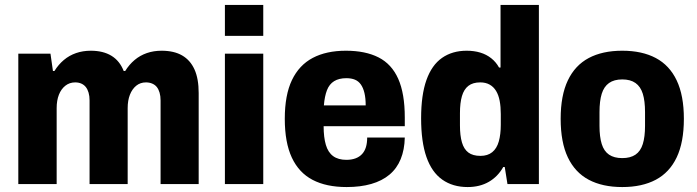

<svg xmlns="http://www.w3.org/2000/svg" viewBox="-20 -744 2817 776"><path d="M54 0V-527H184L194 -457H200Q216 -483 238 -501.5Q260 -520 287.5 -529.5Q315 -539 347 -539Q397 -539 430.5 -518.5Q464 -498 480 -457H486Q502 -483 524 -501.5Q546 -520 573.5 -529.5Q601 -539 633 -539Q683 -539 716 -520Q749 -501 766 -463.5Q783 -426 783 -368V0H629V-338Q629 -356 625 -369.5Q621 -383 614 -392Q607 -401 595.5 -406Q584 -411 570 -411Q547 -411 530.5 -397.5Q514 -384 505 -361Q496 -338 496 -307V0H342V-338Q342 -356 338 -369.5Q334 -383 327 -392Q320 -401 309 -406Q298 -411 284 -411Q261 -411 244 -397.5Q227 -384 218 -361Q209 -338 209 -307V0Z M889 -599V-724H1044V-599ZM889 0V-527H1044V0Z M1381 12Q1299 12 1243.5 -17Q1188 -46 1159.5 -107Q1131 -168 1131 -264Q1131 -360 1160 -420.5Q1189 -481 1244 -510Q1299 -539 1378 -539Q1457 -539 1510 -512Q1563 -485 1589.5 -425.5Q1616 -366 1616 -269V-234H1288Q1288 -189 1297 -158.5Q1306 -128 1326.5 -113Q1347 -98 1380 -98Q1401 -98 1417 -104Q1433 -110 1443.5 -121.5Q1454 -133 1459 -149.5Q1464 -166 1464 -188H1616Q1615 -139 1599.5 -101Q1584 -63 1554 -38Q1524 -13 1480.5 -0.5Q1437 12 1381 12ZM1289 -318H1458Q1458 -347 1453 -368Q1448 -389 1438.5 -402.5Q1429 -416 1414.5 -422Q1400 -428 1380 -428Q1350 -428 1330.5 -416Q1311 -404 1301.5 -379.5Q1292 -355 1289 -318Z M1870 12Q1810 12 1767.5 -18Q1725 -48 1703.5 -109.5Q1682 -171 1682 -266Q1682 -360 1703.5 -420.5Q1725 -481 1766.5 -510Q1808 -539 1866 -539Q1896 -539 1921 -531.5Q1946 -524 1965.5 -508.5Q1985 -493 1997 -471H2003V-724H2158V0H2031L2020 -69H2014Q1992 -30 1955.5 -9Q1919 12 1870 12ZM1922 -114Q1951 -114 1969.5 -129Q1988 -144 1996 -172.5Q2004 -201 2004 -240V-283Q2004 -313 1999.5 -336.5Q1995 -360 1985 -376.5Q1975 -393 1959 -402Q1943 -411 1921 -411Q1891 -411 1873 -397Q1855 -383 1847 -355.5Q1839 -328 1839 -287V-237Q1839 -196 1847 -168.5Q1855 -141 1873 -127.5Q1891 -114 1922 -114Z M2495 12Q2415 12 2359.5 -17.5Q2304 -47 2275 -108Q2246 -169 2246 -264Q2246 -358 2275 -419Q2304 -480 2359.5 -509.5Q2415 -539 2495 -539Q2575 -539 2630.5 -509.5Q2686 -480 2715 -419Q2744 -358 2744 -264Q2744 -169 2715 -108Q2686 -47 2630.5 -17.5Q2575 12 2495 12ZM2495 -105Q2528 -105 2548.5 -119Q2569 -133 2578 -162Q2587 -191 2587 -235V-291Q2587 -336 2578 -365Q2569 -394 2548.5 -408.5Q2528 -423 2495 -423Q2462 -423 2441.5 -408.5Q2421 -394 2412 -365Q2403 -336 2403 -291V-235Q2403 -191 2412 -162Q2421 -133 2441.5 -119Q2462 -105 2495 -105Z"/></svg>

Font: Archivo SemiCondensed ExtraBold
Style: Regular
Weight: 800
Width: 4
Designer: Hector Gatti
Foundry: Omnibus-Type
Version: Version 2.001